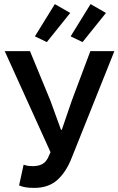

<svg xmlns="http://www.w3.org/2000/svg" viewBox="-20 -903 577 935"><path d="M147 12Q121 12 104 9Q87 6 73 0L95 -101Q103 -98 113 -96Q123 -94 140 -94Q167 -94 185 -103.5Q203 -113 214 -135L226 -162L3 -654H126L225 -414L277 -271H281L330 -414L420 -654H537L329 -134Q302 -65 259 -26.5Q216 12 147 12ZM150 -726 247 -883 322 -840 208 -698ZM324 -726 421 -883 496 -840 382 -698Z"/></svg>

Font: Giro Semibold
Style: Regular
Weight: 600
Designer: Paul D. Hunt
Foundry: Adobe Systems Incorporated
Version: Version 1.000;PS 1.0;hotconv 1.0.88;makeotf.lib2.5.647800